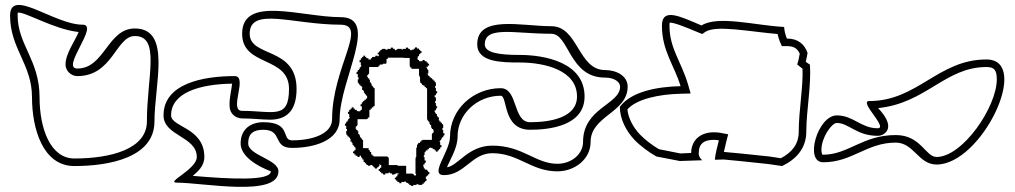

<svg xmlns="http://www.w3.org/2000/svg" viewBox="-20 -725 4027 762"><path d="M20 -663C20 -532 107 -470 107 -339C107 -214 150 -66 275 -66C417 -66 593 -101 593 -243C593 -390 662 -612 515 -612C407 -612 395 -453 287 -453C219 -453 376 -627 308 -627C195 -627 20 -776 20 -663ZM50 -663C50 -670 50 -674 51 -675C79 -679 195 -608 292 -598C280 -566 240 -513 240 -469C240 -445 261 -423 287 -423C428 -423 440 -582 515 -582C618 -582 563 -419 563 -243C563 -134 421 -96 275 -96C181 -96 137 -213 137 -339C137 -486 50 -548 50 -663Z M761 -102C761 -52 633 0 683 0C787 0 1085 59 1085 -45C1085 -93 965 -108 965 -156C965 -195 986 -210 1025 -210C1104 -210 1060 -138 1139 -138C1225 -138 1328 -166 1328 -252C1328 -410 1489 -657 1331 -657C1177 -657 941 -745 941 -591C941 -459 1127 -504 1127 -372C1127 -249 1064 -285 941 -285C886 -285 966 -423 911 -423C785 -423 629 -393 629 -267C629 -185 761 -184 761 -102ZM791 -102C791 -219 659 -220 659 -267C659 -358 774 -391 901 -393C900 -374 891 -342 891 -312C891 -301 891 -287 902 -273C912 -261 927 -255 941 -255C984 -255 1020 -250 1052 -250C1115 -250 1157 -283 1157 -372C1157 -541 971 -496 971 -591C971 -700 1144 -627 1331 -627C1443 -627 1298 -457 1298 -252C1298 -197 1227 -168 1139 -168C1095 -168 1139 -240 1025 -240C976 -240 935 -213 935 -156C935 -86 1054 -46 1055 -45C1054 -6 897 -14 745 -27C765 -44 791 -66 791 -102Z M1349 -226H1354V-213H1357V-205H1354V-192H1356V-189H1359V-184H1364V-179H1369V-174H1372V-171H1371V-163H1376V-158H1379V-150H1382V-148H1384V-145H1386V-142H1387V-141H1388V-140H1391V-129H1386V-124H1381V-117H1386V-112H1391V-107H1398V-105H1399V-102H1407V-107H1413V-100H1416V-98H1418V-92H1423V-82H1428V-77H1433V-72H1437V-70H1441V-67H1449V-70H1458V-66H1461V-64H1463V-61H1467V-59H1468V-56H1476V-59H1477V-61H1481V-64H1484V-66H1486V-74H1488V-72H1489V-71H1490V-70H1493V-59H1488V-54H1483V-47H1488V-42H1493V-37H1500V-35H1501V-32H1509V-37H1522V-40H1528V-37H1535V-35H1536V-32H1544V-34H1549V-36H1552V-37H1562V-33H1557V-25H1552V-20H1547V-13H1552V-8H1557V-3H1564V-1H1565V2H1573V-3H1586V-6H1588V-4H1591V-2H1593V1H1599V4H1604V9H1610V11H1612V13H1619V14H1620V9H1633V6H1641V9H1654V7H1657V4H1662V-1H1667V-6H1670V-7H1672V-9H1673V-15H1670V-24H1674V-27H1676V-29H1679V-33H1681V-34H1684V-42H1681V-43H1679V-47H1676V-50H1674V-52H1666V-57H1662V-65H1659V-67H1660V-72H1665V-78H1667V-80H1670V-88H1665V-101H1662V-109H1665V-121H1668V-123H1669V-125H1670V-128H1677V-133H1682V-138H1687V-140H1689V-138H1697V-133H1705V-128H1710V-123H1717V-128H1722V-133H1727V-140H1729V-141H1732V-149H1727V-162H1724V-164H1726V-167H1728V-169H1731V-175H1734V-180H1739V-186H1741V-188H1744V-196H1739V-209H1736V-217H1739V-230H1737V-233H1734V-238H1729V-243H1724V-248H1721V-251H1722V-259H1717V-264H1714V-272H1711V-274H1709V-277H1707V-280H1706V-281H1705V-287H1710V-293H1712V-295H1713V-298H1715V-303H1712V-305H1710V-316H1707V-324H1710V-337H1708V-340H1705V-347H1710V-353H1712V-355H1715V-363H1710V-376H1707V-384H1710V-397H1708V-400H1705V-405H1700V-410H1695V-415H1690V-418H1685V-423H1683V-424H1681V-425H1680V-426H1678V-432H1677V-434H1680V-447H1678V-450H1675V-455H1673V-460H1678V-465H1683V-472H1678V-477H1673V-482H1666V-484H1665V-487H1657V-482H1643V-487H1638V-492H1636V-494H1638V-502H1643V-510H1648V-515H1653V-522H1648V-527H1643V-532H1636V-534H1635V-537H1627V-532H1622V-528H1614V-526H1613V-525H1612V-526H1607V-531H1601V-533H1599V-536H1591V-531H1578V-528H1574V-531H1557V-529H1554V-526H1547V-531H1541V-533H1539V-536H1531V-531H1518V-528H1510V-531H1497V-529H1494V-526H1489V-521H1484V-516H1479V-509H1484V-504H1482V-502H1478V-504H1470V-501H1469V-499H1457V-494H1452V-489H1442V-494H1434V-499H1429V-504H1422V-499H1417V-494H1412V-487H1410V-486H1407V-478H1412V-465H1415V-463H1413V-460H1411V-458H1408V-452H1405V-447H1400V-441H1398V-439H1395V-431H1400V-418H1403V-410H1400V-397H1402V-394H1405V-389H1410V-384H1415V-379H1418V-376H1417V-368H1422V-363H1425V-355H1428V-353H1430V-350H1432V-347H1433V-346H1434V-345H1437V-334H1432V-329H1426V-324H1421V-319H1416V-312H1414V-311H1411V-303H1416V-289H1411V-284H1406V-282H1404V-284H1396V-289H1388V-294H1383V-299H1376V-294H1371V-289H1366V-282H1364V-281H1361V-273H1366V-260H1369V-258H1367V-255H1365V-253H1362V-247H1359V-242H1354V-236H1352V-234H1349ZM1592 -67H1558V-70H1523V-72C1523 -73 1523 -69 1523 -70V-100H1520V-101H1519V-102H1518V-104H1463V-107H1458V-112H1453V-122H1448V-128H1446V-130H1443V-137H1421V-170H1418V-171H1417V-172H1416V-175H1414V-178H1412V-180H1409V-188H1406V-193H1402V-204H1399V-209H1394V-214L1389 -217H1392V-223H1395V-225H1397V-228H1399V-252H1436V-254H1441V-259H1446V-289H1451V-294H1456V-299H1462V-304H1467V-375H1464V-376H1463V-377H1462V-380H1460V-383H1458V-385H1455V-393H1452V-398H1448V-409H1445V-414H1440V-419L1435 -422H1438V-428H1441V-430H1443V-433H1445V-459H1482V-464H1487V-469H1499V-471H1500V-472H1512V-474H1514V-491H1519V-496H1582V-495H1606V-462H1608V-457H1613V-452H1643V-425H1645V-420H1647V-402H1648V-396H1650V-395H1651V-394H1653V-393H1655V-388H1660V-385H1665V-380H1670V-375H1675V-251H1676V-250H1677V-247H1679V-244H1681V-242H1684V-234H1687V-229H1691V-218H1694V-213H1699V-208L1704 -205H1701V-199H1698V-197H1696V-194H1694V-170H1657V-168H1652V-163H1647V-158H1640V-155H1639V-153H1638V-151H1635V-139H1632V-102H1630V-97H1629V-35H1632L1629 -26V-29H1623V-32H1621V-34H1618V-36H1592Z M1742 -30C1824 -30 1852 -117 1934 -117C2038 -117 2088 -45 2192 -45C2261 -45 2324 -93 2324 -162C2324 -265 2471 -278 2471 -381C2471 -425 2425 -447 2381 -447C2274 -447 2275 -621 2168 -621C2050 -621 1874 -667 1874 -549C1874 -478 1971 -477 2042 -477C2145 -477 2270 -445 2270 -342C2270 -259 2167 -240 2084 -240C2014 -240 2037 -375 1967 -375C1859 -375 1766 -291 1766 -183C1766 -123 1682 -30 1742 -30ZM1754 -61C1765 -90 1796 -136 1796 -183C1796 -273 1874 -345 1967 -345C1996 -345 1973 -210 2084 -210C2162 -210 2300 -226 2300 -342C2300 -477 2143 -507 2042 -507C1958 -507 1904 -516 1904 -549C1904 -624 2023 -591 2168 -591C2239 -591 2238 -417 2381 -417C2420 -417 2441 -399 2441 -381C2441 -310 2294 -297 2294 -162C2294 -114 2249 -75 2192 -75C2105 -75 2055 -147 1934 -147C1838 -147 1799 -68 1754 -61Z M2440 -301C2440 -252 2466 -204 2498 -170C2520 -147 2556 -120 2585 -104L2678 -86L2767 -89C2758 -97 2753 -106 2753 -116C2753 -155 2774 -170 2813 -170C2821 -170 2827 -169 2833 -168C2826 -140 2819 -114 2817 -91L2852 -92L2915 -86L3029 -74L3084 -66C3140 -93 3180 -136 3180 -203C3180 -286 3201 -392 3194 -469C3188 -472 3183 -476 3178 -480C3181 -492 3183 -504 3185 -515C3173 -549 3148 -572 3103 -572C3097 -586 3093 -602 3092 -618C2977 -624 2830 -665 2764 -624C2681 -659 2607 -697 2607 -623C2607 -523 2657 -464 2681 -383C2589 -381 2485 -362 2440 -301ZM2470 -291C2508 -333 2597 -351 2682 -353L2721 -354L2710 -392C2683 -482 2637 -533 2637 -623C2637 -630 2637 -633 2638 -635C2651 -637 2698 -619 2752 -596L2767 -590L2780 -599C2824 -626 2950 -600 3066 -590C3069 -578 3071 -570 3075 -560L3083 -542H3103C3133 -542 3145 -531 3154 -512C3152 -503 3151 -495 3149 -487L3144 -469L3159 -457C3161 -456 3164 -453 3165 -452C3168 -382 3150 -285 3150 -203C3150 -153 3124 -121 3079 -97L3033 -104L2918 -116L2853 -122C2856 -134 2859 -147 2862 -161L2870 -192L2838 -198C2832 -199 2824 -200 2813 -200C2764 -200 2724 -173 2723 -118L2680 -116L2595 -133C2569 -148 2538 -172 2520 -191C2494 -218 2473 -256 2470 -291Z M3247 -81C3363 -81 3419 -159 3535 -159C3607 -159 3625 -72 3697 -72C3877 -72 4075 -489 3895 -489C3703 -489 3622 -324 3430 -324C3386 -324 3507 -216 3463 -216C3397 -216 3367 -267 3301 -267C3225 -267 3171 -81 3247 -81ZM3247 -111H3244C3244 -111 3240 -117 3240 -130C3240 -180 3281 -237 3301 -237C3349 -237 3379 -186 3463 -186C3469 -186 3477 -187 3486 -192C3538 -225 3468 -292 3465 -296C3655 -315 3731 -459 3895 -459C3926 -459 3936 -447 3936 -410C3936 -300 3800 -102 3697 -102C3653 -102 3635 -189 3535 -189C3403 -189 3347 -111 3247 -111Z"/></svg>

Font: Camosport
Style: Oln
Weight: 400
Version: Version 001.000